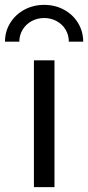

<svg xmlns="http://www.w3.org/2000/svg" viewBox="-35 -764 359 784"><path d="M103.5 -517.6H187.5V0H103.5ZM304.7 -593.8H246.1Q246.1 -620.6 232.9 -642.8Q219.7 -665 196.5 -677.7Q173.3 -690.4 145.5 -690.4Q117.2 -690.4 94 -677.7Q70.8 -665 57.4 -642.8Q43.9 -620.6 43.9 -593.8H-14.6Q-14.6 -635.7 6.6 -670.2Q27.8 -704.6 64.5 -724.4Q101.1 -744.1 145.5 -744.1Q189.9 -744.1 226.3 -724.4Q262.7 -704.6 283.7 -670.2Q304.7 -635.7 304.7 -593.8Z"/></svg>

Font: Reddit Sans Fudge
Style: Regular
Weight: 400
Designer: Stephen Hutchings
Foundry: Reddit
Version: Version 1.011